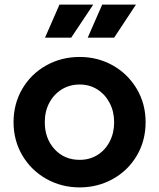

<svg xmlns="http://www.w3.org/2000/svg" viewBox="-20 -804 692 836"><path d="M39 -272Q39 -352 77 -417Q115 -482 181 -519Q247 -556 327 -556Q406 -556 471.5 -519Q537 -482 575.5 -417Q614 -352 614 -272Q614 -191 575.5 -126Q537 -61 471 -24.5Q405 12 327 12Q248 12 182 -25Q116 -62 77.5 -127Q39 -192 39 -272ZM327 -108Q370 -108 404 -129Q438 -150 457.5 -187.5Q477 -225 477 -272Q477 -318 457.5 -355.5Q438 -393 404 -414.5Q370 -436 327 -436Q283 -436 248.5 -414.5Q214 -393 194.5 -356Q175 -319 175 -272Q175 -201 217.5 -154.5Q260 -108 327 -108ZM239 -784H386L290 -640H176ZM425 -784H572L477 -640H362Z"/></svg>

Font: Eudoxus Sans
Style: Bold
Weight: 700
Designer: Stijn de Vries
Foundry: tokotype
Version: Version 2.005